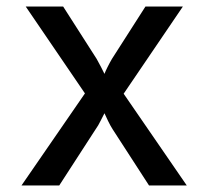

<svg xmlns="http://www.w3.org/2000/svg" viewBox="-20 -570 640 590"><path d="M46 0 241 -283 59 -550H174L277 -389Q284 -377 290.5 -364Q297 -351 301 -343Q304 -351 310.5 -364Q317 -377 324 -389L427 -550H542L360 -282L554 0H438L326 -173Q319 -184 312 -198.5Q305 -213 301 -222Q296 -213 289 -198.5Q282 -184 274 -173L162 0Z"/></svg>

Font: Pitagon Sans Mono Medium
Style: Regular
Weight: 500
Monospace: yes
Designer: Travis Tran
Foundry: Pitagon
Version: Version 1.001; ttfautohint (v1.8.4.7-5d5b);gftools[0.9.26]